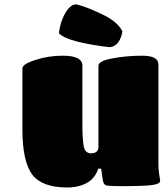

<svg xmlns="http://www.w3.org/2000/svg" viewBox="-20 -829 736 858"><path d="M418.9 -75.2Q408.7 -42.5 383.8 -22Q368.2 -8.8 341.1 0Q314 8.8 280.8 8.8Q168 8.8 124 -48.8Q80.1 -108.4 80.1 -251V-522.9Q80.1 -543 138.2 -561Q194.8 -580.1 261.2 -580.1Q348.1 -580.1 348.1 -535.2V-280.8Q348.1 -201.7 354.7 -172.9Q361.3 -144 386.2 -144Q418.5 -144 419.9 -169.9V-535.2Q419.9 -556.2 481 -567.9Q544.9 -580.1 615.2 -580.1Q688 -580.1 688 -541V-96.2Q688 -73.2 690.9 -53.2Q691.4 -49.3 693.6 -36.1Q695.8 -22.9 695.8 -21Q695.8 -4.4 642.1 0Q589.4 2.9 534.2 2.9Q482.4 2.9 464.8 1Q452.6 0.5 447.5 -4.9Q442.4 -10.3 439.9 -21L432.1 -75.2ZM323.2 -809.1Q375 -796.4 453.1 -756.8Q508.8 -726.6 526.9 -689Q523.4 -661.6 509 -640.9Q494.6 -620.1 470.2 -618.2Q397.5 -626 329.1 -642.1Q258.3 -660.6 243.2 -681.2Q249.5 -733.9 274.9 -775.9Q298.8 -812.5 323.2 -809.1Z"/></svg>

Font: GGS TheRock Black
Style: Regular
Weight: 900
Designer: Rodrigo Fuenzalida (2012); Goodgame Studios (2014)
Foundry: Rodrigo Fuenzalida,2012;  GGS,2014
Version: Version 1.002 | FøM Mod